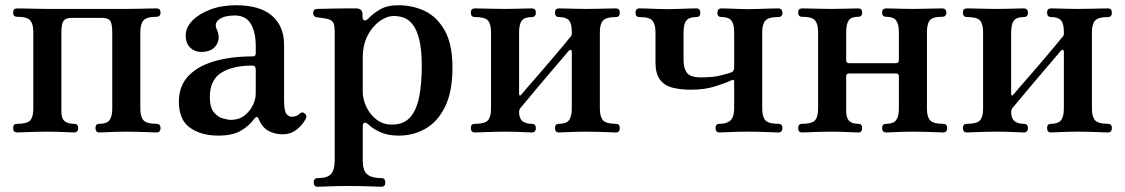

<svg xmlns="http://www.w3.org/2000/svg" viewBox="-20 -505 4289 732"><path d="M46 0Q30 0 30 -17Q30 -33 46 -33Q84 -33 95.5 -46.5Q107 -60 107 -90V-383Q107 -413 95.5 -427Q84 -441 46 -441Q30 -441 30 -457Q30 -473 46 -473Q53 -473 74 -472.5Q95 -472 119.5 -471.5Q144 -471 161 -471H461Q479 -471 503 -471.5Q527 -472 548 -472.5Q569 -473 576 -473Q592 -473 592 -457Q592 -441 576 -441Q539 -441 527 -427Q515 -413 515 -383V-90Q515 -60 527 -46.5Q539 -33 576 -33Q592 -33 592 -17Q592 0 576 0Q569 0 548 -1Q527 -2 503 -2.5Q479 -3 461 -3Q444 -3 423 -2.5Q402 -2 384.5 -1Q367 0 359 0Q344 0 344 -17Q344 -33 359 -33Q387 -33 397.5 -47Q408 -61 408 -92V-381Q408 -413 400.5 -425Q393 -437 367 -437H255Q230 -437 222 -425Q214 -413 214 -381V-80Q214 -53 226.5 -43Q239 -33 262 -33Q278 -33 278 -17Q278 0 262 0Q255 0 237.5 -1Q220 -2 199.5 -2.5Q179 -3 161 -3Q144 -3 119.5 -2.5Q95 -2 74 -1Q53 0 46 0Z M812 12Q747 12 704.5 -18Q662 -48 662 -118Q662 -176 697 -214Q732 -252 795.5 -271Q859 -290 944 -290Q955 -290 955 -301V-329Q955 -383 936 -414.5Q917 -446 875 -446Q836 -446 816 -431.5Q796 -417 806 -394Q822 -360 805 -333.5Q788 -307 747 -307Q722 -307 705 -323.5Q688 -340 688 -370Q688 -400 713 -426Q738 -452 781.5 -468.5Q825 -485 880 -485Q971 -485 1017 -445Q1063 -405 1063 -335V-123Q1063 -83 1071.5 -71.5Q1080 -60 1093 -60Q1103 -60 1110.5 -63.5Q1118 -67 1122 -71Q1133 -82 1144 -70Q1149 -65 1148 -59Q1147 -53 1143 -47Q1129 -24 1108 -8.5Q1087 7 1058 7Q1026 7 1002 -7Q978 -21 966 -52Q963 -60 958.5 -59Q954 -58 950 -53Q931 -26 899 -7Q867 12 812 12ZM861 -48Q891 -48 912 -64.5Q933 -81 944 -104Q955 -127 955 -148V-240Q955 -255 941 -255Q867 -255 823.5 -227.5Q780 -200 780 -135Q780 -96 795 -77.5Q810 -59 829.5 -53.5Q849 -48 861 -48Z M1191 207Q1176 207 1176 191Q1176 174 1191 174Q1229 174 1242.5 158Q1256 142 1256 106V-384Q1256 -412 1249 -421Q1242 -430 1228 -433Q1221 -435 1207.5 -436.5Q1194 -438 1188 -439Q1174 -441 1174 -455Q1174 -471 1189 -471Q1192 -471 1213 -471.5Q1234 -472 1260.5 -472.5Q1287 -473 1309 -473Q1331 -473 1337 -473Q1362 -473 1362 -450V-443Q1362 -430 1368.5 -427.5Q1375 -425 1385 -435Q1402 -453 1429 -469Q1456 -485 1499 -485Q1554 -485 1600.5 -462.5Q1647 -440 1676 -388Q1705 -336 1705 -247Q1705 -155 1676.5 -97.5Q1648 -40 1601.5 -14Q1555 12 1501 12Q1460 12 1431.5 -0.5Q1403 -13 1385 -30Q1375 -39 1369 -37Q1363 -35 1363 -22V109Q1363 145 1380 159.5Q1397 174 1434 174Q1449 174 1449 191Q1449 207 1434 207Q1427 207 1403.5 206Q1380 205 1353.5 204.5Q1327 204 1309 204Q1292 204 1267 204.5Q1242 205 1220.5 206Q1199 207 1191 207ZM1474 -30Q1519 -30 1543.5 -57.5Q1568 -85 1578 -135.5Q1588 -186 1588 -253Q1588 -316 1578.5 -354Q1569 -392 1553.5 -411.5Q1538 -431 1519.5 -437.5Q1501 -444 1482 -444Q1455 -444 1427.5 -424.5Q1400 -405 1381.5 -369.5Q1363 -334 1363 -285V-155Q1363 -127 1376.5 -98Q1390 -69 1415 -49.5Q1440 -30 1474 -30Z M1791 0Q1775 0 1775 -17Q1775 -33 1791 -33Q1829 -33 1840.5 -46.5Q1852 -60 1852 -90V-383Q1852 -413 1840.5 -426.5Q1829 -440 1791 -440Q1775 -440 1775 -457Q1775 -473 1791 -473Q1798 -473 1819 -472.5Q1840 -472 1864.5 -471.5Q1889 -471 1906 -471Q1924 -471 1944.5 -471.5Q1965 -472 1982.5 -472.5Q2000 -473 2007 -473Q2023 -473 2023 -457Q2023 -440 2007 -440Q1980 -440 1969.5 -426.5Q1959 -413 1959 -381V-148Q1959 -142 1962 -141Q1965 -140 1969 -146Q1973 -151 1991 -172Q2009 -193 2035 -222.5Q2061 -252 2086.5 -282.5Q2112 -313 2131.5 -336Q2151 -359 2156 -366Q2158 -368 2159 -370Q2160 -372 2160 -376V-383Q2160 -415 2149 -427.5Q2138 -440 2111 -440Q2096 -440 2096 -457Q2096 -473 2111 -473Q2119 -473 2136.5 -472.5Q2154 -472 2175 -471.5Q2196 -471 2213 -471Q2231 -471 2255 -471.5Q2279 -472 2300 -472.5Q2321 -473 2328 -473Q2343 -473 2343 -457Q2343 -440 2328 -440Q2291 -440 2279 -426.5Q2267 -413 2267 -383V-90Q2267 -60 2279 -46.5Q2291 -33 2328 -33Q2343 -33 2343 -17Q2343 0 2328 0Q2321 0 2300 -1Q2279 -2 2255 -2.5Q2231 -3 2213 -3Q2196 -3 2175 -2.5Q2154 -2 2136.5 -1Q2119 0 2111 0Q2096 0 2096 -17Q2096 -33 2111 -33Q2138 -33 2149 -46.5Q2160 -60 2160 -92V-307Q2160 -314 2156.5 -315Q2153 -316 2148 -311Q2142 -304 2123.5 -282Q2105 -260 2079.5 -230.5Q2054 -201 2029.5 -171.5Q2005 -142 1987 -120.5Q1969 -99 1964 -93Q1961 -89 1960 -85Q1959 -81 1959 -79Q1959 -54 1971.5 -43.5Q1984 -33 2007 -33Q2023 -33 2023 -17Q2023 0 2007 0Q2000 0 1982.5 -1Q1965 -2 1944.5 -2.5Q1924 -3 1906 -3Q1889 -3 1864.5 -2.5Q1840 -2 1819 -1Q1798 0 1791 0Z M2723 0Q2708 0 2708 -17Q2708 -33 2723 -33Q2752 -33 2765.5 -46.5Q2779 -60 2779 -92V-194Q2779 -204 2769 -199Q2748 -189 2707.5 -176Q2667 -163 2615 -163Q2576 -163 2545 -170.5Q2514 -178 2496.5 -201Q2479 -224 2479 -268V-382Q2479 -412 2467.5 -426Q2456 -440 2418 -440Q2403 -440 2403 -456Q2403 -473 2418 -473Q2426 -473 2444.5 -472.5Q2463 -472 2485 -471Q2507 -470 2524 -470Q2542 -470 2565 -471Q2588 -472 2608 -472.5Q2628 -473 2635 -473Q2650 -473 2650 -456Q2650 -440 2635 -440Q2608 -440 2597 -427Q2586 -414 2586 -382V-276Q2586 -244 2599.5 -227Q2613 -210 2652 -210Q2698 -210 2728 -217.5Q2758 -225 2768 -229Q2779 -234 2779 -246V-381Q2779 -413 2768.5 -426.5Q2758 -440 2731 -440Q2715 -440 2715 -456Q2715 -473 2731 -473Q2738 -473 2755.5 -472.5Q2773 -472 2794 -471Q2815 -470 2832 -470Q2850 -470 2874 -471Q2898 -472 2919 -472.5Q2940 -473 2947 -473Q2963 -473 2963 -456Q2963 -440 2947 -440Q2910 -440 2898 -426.5Q2886 -413 2886 -383V-90Q2886 -60 2898 -46.5Q2910 -33 2947 -33Q2963 -33 2963 -17Q2963 0 2947 0Q2940 0 2919 -1Q2898 -2 2874 -2.5Q2850 -3 2832 -3Q2815 -3 2792 -2.5Q2769 -2 2750 -1Q2731 0 2723 0Z M3038 0Q3023 0 3023 -17Q3023 -33 3038 -33Q3076 -33 3087.5 -46.5Q3099 -60 3099 -90V-383Q3099 -413 3087.5 -427Q3076 -441 3038 -441Q3023 -441 3023 -457Q3023 -473 3038 -473Q3046 -473 3066.5 -472.5Q3087 -472 3111.5 -471.5Q3136 -471 3153 -471Q3179 -471 3210 -472Q3241 -473 3252 -473Q3267 -473 3267 -457Q3267 -441 3252 -441Q3225 -441 3215.5 -427Q3206 -413 3206 -381V-275Q3206 -264 3219 -264H3394Q3407 -264 3407 -275V-381Q3407 -413 3396.5 -427Q3386 -441 3359 -441Q3343 -441 3343 -457Q3343 -473 3359 -473Q3366 -473 3383.5 -472.5Q3401 -472 3422 -471.5Q3443 -471 3460 -471Q3478 -471 3501.5 -471.5Q3525 -472 3545 -472.5Q3565 -473 3572 -473Q3588 -473 3588 -457Q3588 -441 3572 -441Q3535 -441 3524.5 -427Q3514 -413 3514 -383V-90Q3514 -60 3526 -46.5Q3538 -33 3575 -33Q3591 -33 3591 -17Q3591 0 3575 0Q3568 0 3547 -1Q3526 -2 3502 -2.5Q3478 -3 3460 -3Q3443 -3 3422 -2.5Q3401 -2 3383.5 -1Q3366 0 3359 0Q3343 0 3343 -17Q3343 -33 3359 -33Q3386 -33 3396.5 -47Q3407 -61 3407 -92V-215Q3407 -225 3394 -225H3219Q3206 -225 3206 -215V-83Q3206 -56 3217 -44.5Q3228 -33 3252 -33Q3267 -33 3267 -17Q3267 0 3252 0Q3241 0 3210 -1.5Q3179 -3 3153 -3Q3136 -3 3111.5 -2.5Q3087 -2 3066.5 -1Q3046 0 3038 0Z M3667 0Q3651 0 3651 -17Q3651 -33 3667 -33Q3705 -33 3716.5 -46.5Q3728 -60 3728 -90V-383Q3728 -413 3716.5 -426.5Q3705 -440 3667 -440Q3651 -440 3651 -457Q3651 -473 3667 -473Q3674 -473 3695 -472.5Q3716 -472 3740.5 -471.5Q3765 -471 3782 -471Q3800 -471 3820.5 -471.5Q3841 -472 3858.5 -472.5Q3876 -473 3883 -473Q3899 -473 3899 -457Q3899 -440 3883 -440Q3856 -440 3845.5 -426.5Q3835 -413 3835 -381V-148Q3835 -142 3838 -141Q3841 -140 3845 -146Q3849 -151 3867 -172Q3885 -193 3911 -222.5Q3937 -252 3962.5 -282.5Q3988 -313 4007.5 -336Q4027 -359 4032 -366Q4034 -368 4035 -370Q4036 -372 4036 -376V-383Q4036 -415 4025 -427.5Q4014 -440 3987 -440Q3972 -440 3972 -457Q3972 -473 3987 -473Q3995 -473 4012.5 -472.5Q4030 -472 4051 -471.5Q4072 -471 4089 -471Q4107 -471 4131 -471.5Q4155 -472 4176 -472.5Q4197 -473 4204 -473Q4219 -473 4219 -457Q4219 -440 4204 -440Q4167 -440 4155 -426.5Q4143 -413 4143 -383V-90Q4143 -60 4155 -46.5Q4167 -33 4204 -33Q4219 -33 4219 -17Q4219 0 4204 0Q4197 0 4176 -1Q4155 -2 4131 -2.5Q4107 -3 4089 -3Q4072 -3 4051 -2.5Q4030 -2 4012.5 -1Q3995 0 3987 0Q3972 0 3972 -17Q3972 -33 3987 -33Q4014 -33 4025 -46.5Q4036 -60 4036 -92V-307Q4036 -314 4032.5 -315Q4029 -316 4024 -311Q4018 -304 3999.5 -282Q3981 -260 3955.5 -230.5Q3930 -201 3905.5 -171.5Q3881 -142 3863 -120.5Q3845 -99 3840 -93Q3837 -89 3836 -85Q3835 -81 3835 -79Q3835 -54 3847.5 -43.5Q3860 -33 3883 -33Q3899 -33 3899 -17Q3899 0 3883 0Q3876 0 3858.5 -1Q3841 -2 3820.5 -2.5Q3800 -3 3782 -3Q3765 -3 3740.5 -2.5Q3716 -2 3695 -1Q3674 0 3667 0Z"/></svg>

Font: Zen Antique Soft
Style: Regular
Weight: 400
Designer: Yoshimichi Ohira
Foundry: Positype
Version: Version 1.001